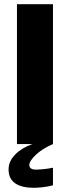

<svg xmlns="http://www.w3.org/2000/svg" viewBox="-20 -688 333 917"><path d="M61 0V-668H233V0ZM142 209Q84 209 52.5 187.5Q21 166 21 121Q21 82 52.5 50Q84 18 135 0H233Q182 22 151 51.5Q120 81 120 100Q120 122 152 122Q165 122 187 120Q209 118 233 113V197Q206 204 181 206.5Q156 209 142 209Z"/></svg>

Font: Gantari ExtraBold
Style: Regular
Weight: 800
Version: Version 1.000